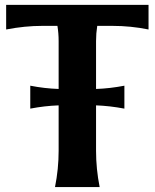

<svg xmlns="http://www.w3.org/2000/svg" viewBox="-20 -757 626 777"><path d="M202.6 0Q217.3 -73.2 217.3 -146.5V-330.6Q160.6 -328.6 102.5 -317.4V-410.2Q160.2 -398.9 217.3 -397V-590.8Q217.3 -622.1 212.4 -652.3H151.4Q80.1 -652.3 4.9 -637.7V-737.3H581.1V-637.7Q509.3 -652.3 434.6 -652.3H373.5Q368.7 -622.1 368.7 -590.8V-397Q424.8 -398.9 483.4 -410.2V-317.4Q424.3 -328.6 368.7 -330.6V-146.5Q368.7 -73.2 383.3 0Z"/></svg>

Font: Classica
Style: Bold
Weight: 700
Designer: Wojciech Kalinowski "wmk69" (wmk69@o2.pl)
Foundry: Wojciech Kalinowski "wmk69" (wmk69@o2.pl)
Version: Version 2.1.1; 2021-05-14